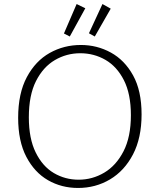

<svg xmlns="http://www.w3.org/2000/svg" viewBox="-20 -925 791 952"><path d="M367 7Q285 7 218 -31.5Q151 -70 110.5 -147.5Q70 -225 70 -341Q70 -462 113 -542.5Q156 -623 226.5 -662.5Q297 -702 381 -702Q461 -702 529.5 -664.5Q598 -627 640 -551Q682 -475 682 -358Q682 -241 639.5 -159.5Q597 -78 525.5 -35.5Q454 7 367 7ZM370 -34Q438 -34 497 -69Q556 -104 592.5 -175Q629 -246 629 -354Q629 -459 594.5 -527Q560 -595 503 -628Q446 -661 378 -661Q310 -661 252 -627Q194 -593 158.5 -523Q123 -453 123 -343Q123 -238 157 -169Q191 -100 247 -67Q303 -34 370 -34ZM450 -744 421 -760 488 -905 529 -882ZM326 -744 297 -759 360 -905 403 -884Z"/></svg>

Font: Bitter Light
Style: Regular
Weight: 300
Designer: Sol Matas, and Bitter project Authors
Foundry: Sol Matas
Version: Version 2.001